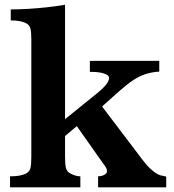

<svg xmlns="http://www.w3.org/2000/svg" viewBox="-20 -800 745 820"><path d="M257.8 -779.8V-291L396 -402.8Q423.8 -425.8 434.8 -440.9Q445.8 -456.1 445.8 -466.8Q445.8 -477.1 432.1 -482.9Q422.4 -487.3 407.7 -490.2Q393.1 -493.2 363.8 -493.2V-540H660.2V-494.1Q643.1 -493.7 621.8 -489Q600.6 -484.4 582 -476.1Q552.2 -462.4 522 -438Q491.7 -413.6 458 -382.8L416 -345.2L588.9 -117.2Q606 -94.7 619.4 -82Q632.8 -69.3 645 -61Q657.2 -52.7 668.7 -50.5Q680.2 -48.3 689.9 -45.9V0H398.9V-46.9Q404.3 -46.9 411.6 -48.3Q418.9 -49.8 424.8 -53.2Q430.2 -55.7 433.6 -59.6Q437 -63.5 437 -69.8Q437 -76.2 433.3 -83Q429.7 -89.8 418.9 -104L308.1 -261.2L257.8 -219.2V-130.9Q257.8 -97.2 261.7 -82.3Q265.6 -67.4 278.8 -60.1Q302.7 -46.9 323.2 -46.9V0H22.9V-46.9Q47.9 -46.9 64.9 -50.3Q82 -53.7 92.8 -60.1Q106.4 -67.4 110.1 -82.3Q113.8 -97.2 113.8 -130.9V-628.9Q113.8 -662.6 110.1 -677.5Q106.4 -692.4 92.8 -700.2Q82 -706.1 65.4 -709.5Q48.8 -712.9 25.9 -712.9V-759.8Q61 -759.8 100.8 -762.2Q140.6 -764.6 181.2 -769Q221.7 -773.4 257.8 -779.8Z"/></svg>

Font: BIZ UDPMincho
Style: Bold
Weight: 700
Designer: TypeBank Co., Ltd.
Foundry: Morisawa Inc.
Version: Version 1.06